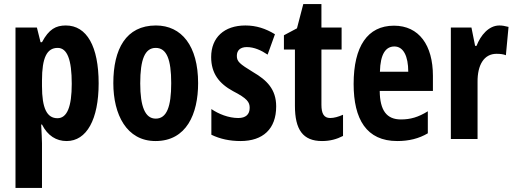

<svg xmlns="http://www.w3.org/2000/svg" viewBox="-20 -682 2523 942"><path d="M303 -557C254 -557 220 -539 186 -475H179L161 -547H56V240H186V21C186 1 184 -30 182 -71H186C214 -16 256 10 307 10C405 10 464 -96 464 -273C464 -454 406 -557 303 -557ZM263 -447C310 -447 332 -389 332 -271C332 -158 309 -102 262 -102C210 -102 186 -151 186 -260V-287C186 -399 210 -447 263 -447Z M952 -274C952 -457 871 -557 745 -557C598 -557 536 -441 536 -274C536 -120 601 10 743 10C895 10 952 -123 952 -274ZM668 -273C668 -391 691 -447 744 -447C798 -447 820 -390 820 -274C820 -158 798 -100 744 -100C692 -100 668 -159 668 -273Z M1335 -160C1335 -244 1289 -289 1222 -328C1155 -369 1142 -380 1142 -408C1142 -435 1159 -451 1191 -451C1227 -451 1262 -435 1293 -414L1329 -514C1283 -542 1237 -557 1184 -557C1080 -557 1016 -498 1016 -402C1016 -322 1055 -272 1123 -235C1193 -199 1205 -181 1205 -153C1205 -120 1185 -103 1149 -103C1101 -103 1052 -123 1017 -147V-21C1060 0 1108 10 1160 10C1270 10 1335 -49 1335 -160Z M1600 -103C1569 -103 1557 -125 1557 -168V-439H1656V-547H1557V-662H1468L1437 -543L1373 -509V-439H1427V-163C1427 -46 1466 10 1560 10C1599 10 1632 1 1663 -15V-119C1640 -109 1619 -103 1600 -103Z M1913 -556C1783 -556 1715 -454 1715 -270C1715 -97 1778 10 1929 10C1986 10 2035 -2 2079 -28V-136C2032 -107 1994 -96 1947 -96C1877 -96 1844 -140 1843 -236H2104V-310C2104 -460 2036 -556 1913 -556ZM1915 -454C1959 -454 1983 -407 1983 -330H1844C1846 -418 1873 -454 1915 -454Z M2430 -557C2378 -557 2338 -509 2318 -457H2311L2293 -547H2192V0H2323V-279C2322 -364 2355 -418 2416 -418C2435 -418 2450 -416 2462 -411L2475 -550C2456 -555 2443 -557 2430 -557Z"/></svg>

Font: Noto Sans Hebrew ExtraCondensed
Style: Bold
Weight: 700
Width: 2
Designer: Monotype Design Team
Foundry: Monotype Imaging Inc.
Version: Version 2.004